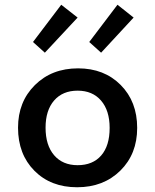

<svg xmlns="http://www.w3.org/2000/svg" viewBox="-20 -774 654 809"><path d="M558 -235Q558 -125 487 -55Q416 15 305 15Q194 15 125 -54.5Q56 -124 56 -236Q56 -345 127 -415.5Q198 -486 309 -486Q419 -486 488.5 -416Q558 -346 558 -235ZM172 -236Q172 -162 208 -120Q244 -78 307 -78Q371 -78 406.5 -119Q442 -160 442 -235Q442 -308 406 -350Q370 -392 307 -392Q244 -392 208 -350.5Q172 -309 172 -236ZM169 -552 119 -597 238 -754 307 -700ZM406 -552 356 -597 475 -754 543 -700Z"/></svg>

Font: Intel One Mono Medium
Style: Regular
Weight: 500
Monospace: yes
Designer: Fred Shallcrass
Foundry: Frere-Jones Type LLC
Version: Version 1.400;hotconv 1.1.0;makeotfexe 2.6.0;FJTRelease1.4